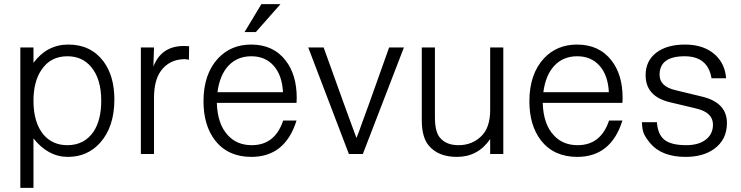

<svg xmlns="http://www.w3.org/2000/svg" viewBox="-20 -750 3607 935"><path d="M79 -519H143V-444Q209 -533 313 -533Q422 -533 484 -451Q537 -379 537 -266Q537 -132 467 -54Q405 14 311 14Q214 14 143 -76V165H79ZM308 -476Q226 -476 182 -410Q143 -353 143 -259Q143 -152 193 -93Q237 -43 308 -43Q390 -43 435 -108Q473 -165 473 -259Q473 -367 423 -425Q380 -476 308 -476Z M666 -519H730L727 -426Q766 -526 875 -526Q883 -526 901 -525L900 -459Q885 -462 879 -462Q804 -461 763 -404Q730 -358 730 -273V0H666Z M1424 -249H1036Q1039 -145 1090 -91Q1134 -43 1206 -43Q1319 -43 1359 -163H1424Q1369 14 1204 14Q1089 14 1026 -68Q971 -141 971 -257Q971 -390 1043 -467Q1106 -533 1203 -533Q1312 -533 1372 -454Q1425 -385 1425 -273Q1425 -266 1424 -249ZM1358 -301Q1354 -383 1313 -429.5Q1272 -476 1204 -476Q1136 -476 1093 -430.5Q1050 -385 1039 -301ZM1253 -730H1346L1226 -594H1171Z M1747 0H1679L1481 -519H1556L1655 -244Q1672 -197 1689 -151Q1704 -111 1716 -78Q1729 -110 1743 -151Q1754 -182 1777 -244L1875 -519H1947Z M2431 0H2367V-73Q2308 14 2205 14Q2115 14 2069 -40Q2034 -80 2034 -165V-519H2098V-179Q2098 -107 2123 -79Q2153 -43 2213 -43Q2280 -43 2325 -88Q2367 -130 2367 -214V-519H2431Z M3011 -249H2623Q2626 -145 2677 -91Q2721 -43 2793 -43Q2906 -43 2946 -163H3011Q2956 14 2791 14Q2676 14 2613 -68Q2558 -141 2558 -257Q2558 -390 2630 -467Q2693 -533 2790 -533Q2899 -533 2959 -454Q3012 -385 3012 -273Q3012 -266 3011 -249ZM2945 -301Q2941 -383 2900 -429.5Q2859 -476 2791 -476Q2723 -476 2680 -430.5Q2637 -385 2626 -301Z M3516 -369H3445Q3427 -476 3314 -476Q3192 -476 3192 -386Q3192 -329 3269 -311L3397 -280Q3520 -251 3520 -151Q3520 -70 3458 -25Q3404 14 3319 14Q3202 14 3146 -53Q3123 -81 3115 -100.5Q3107 -120 3106 -155H3179Q3183 -95 3216 -69Q3249 -43 3322 -43Q3382 -43 3417 -70Q3452 -97 3452 -143Q3452 -203 3369 -222L3243 -252Q3124 -280 3124 -384Q3124 -453 3175.5 -493Q3227 -533 3316 -533Q3410 -533 3465 -481Q3511 -437 3516 -369Z"/></svg>

Font: Almarai Light
Style: Regular
Weight: 300
Designer: Boutros International 2019
Foundry: Created by Boutros International 2019
Version: Version 1.10